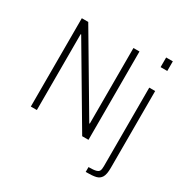

<svg xmlns="http://www.w3.org/2000/svg" viewBox="-205 -921 1263 1295"><g transform="rotate(30 426.5 -273.0)"><path d="M95 0V-688H145L493 -99H497V-688H544V0H495L146 -591H142V0ZM720 -668V-743H772V-668ZM723 102V-510H769V89Q769 139 755.5 161.5Q742 184 715.5 190.5Q689 197 636 197V159Q676 159 694 154Q712 149 717.5 137.5Q723 126 723 102Z"/></g></svg>

Font: Saira Semi Condensed ExtraLight
Style: Regular
Weight: 200
Width: 4
Designer: Hector Gatti with collaboration of the Omnibus-Type team
Foundry: Omnibus-Type
Version: Version 1.001; ttfautohint (v1.8)